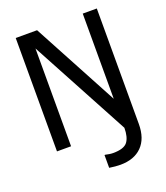

<svg xmlns="http://www.w3.org/2000/svg" viewBox="-165 -839 998 1157"><g transform="rotate(-20 334.0 -260.0)"><path d="M504.1 5.1 164.1 -627.2V0H73.8V-727.2H210.8L503.6 -181V-727.2H593.8V13.3Q593.8 106.7 544.1 156.7Q494.4 206.7 406.2 206.7Q391.3 206.7 372.6 205.1Q353.8 203.6 335.4 200.5V118.5H341Q351.8 121 364.4 123.1Q376.9 125.1 388.7 125.1Q458.5 125.1 481.3 95.1Q504.1 65.1 504.1 5.1Z"/></g></svg>

Font: Myanmar Handwriting
Style: Regular
Weight: 400
Designer: Khon Soe Zaw Thu
Foundry: PaOh Unicode khonsoezawthu@gmail.com and @hotmail.com
Version: Version 1.30 November 9, 2016